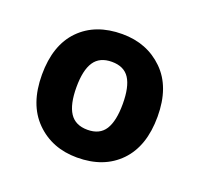

<svg xmlns="http://www.w3.org/2000/svg" viewBox="-75 -803 537 518"><g transform="rotate(20 194.0 -544.5)"><path d="M360 -545Q360 -460 315 -413.5Q270 -367 193 -367Q121 -367 74.5 -413.5Q28 -460 28 -545Q28 -630 73 -676Q118 -722 195 -722Q266 -722 313 -676Q360 -630 360 -545ZM127 -545Q127 -496 143 -471.5Q159 -447 194 -447Q229 -447 244.5 -471.5Q260 -496 260 -545Q260 -594 244.5 -618Q229 -642 194 -642Q159 -642 143 -618Q127 -594 127 -545Z"/></g></svg>

Font: Noto Sans Adlam Unjoined
Style: Regular
Weight: 400
Designer: Mark Jamra, Neil Patel
Foundry: JamraPatel LLC
Version: Version 3.001